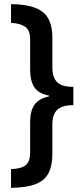

<svg xmlns="http://www.w3.org/2000/svg" viewBox="-20 -740 404 924"><path d="M33 74Q83 72 104 54.5Q125 37 125 -6V-153Q125 -206 146 -236Q167 -266 216 -276V-280Q167 -289 146 -319Q125 -349 125 -405V-550Q125 -596 100 -612Q75 -628 33 -630V-720Q139 -719 185.5 -682.5Q232 -646 232 -558V-414Q232 -369 254 -345.5Q276 -322 333 -322V-234Q279 -234 255.5 -211.5Q232 -189 232 -142V1Q232 57 213.5 93Q195 129 151.5 146Q108 163 33 164Z"/></svg>

Font: Noto Sans Lao ExtraCondensed SemiBold
Style: Regular
Weight: 600
Width: 2
Designer: Monotype Design Team
Foundry: Monotype Imaging Inc.
Version: Version 2.003; ttfautohint (v1.8.4.7-5d5b)